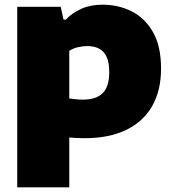

<svg xmlns="http://www.w3.org/2000/svg" viewBox="-20 -579 737 819"><path d="M53.5 220V-550H239L251 -495H260.5Q287.5 -524 326.8 -541.5Q366 -559 417.5 -559Q484.5 -559 541.2 -530.8Q598 -502.5 632.5 -442.2Q667 -382 667 -286.5Q667 -192.5 628.8 -126Q590.5 -59.5 517.5 -24.5Q444.5 10.5 341.5 10.5Q324 10.5 307.2 9.8Q290.5 9 275.5 7.5V220ZM332.5 -154Q390.5 -154 418.2 -181.8Q446 -209.5 446 -271Q446 -313 434.5 -337.2Q423 -361.5 401.8 -372Q380.5 -382.5 352 -382.5Q332 -382.5 311.5 -377.5Q291 -372.5 275.5 -362V-159Q287 -157.5 302 -155.8Q317 -154 332.5 -154Z"/></svg>

Font: Encode Sans SemiExpanded Black
Style: Regular
Weight: 900
Width: 6
Designer: Multiple Designers
Foundry: Impallari Type
Version: Version 3.002